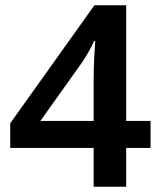

<svg xmlns="http://www.w3.org/2000/svg" viewBox="-20 -805 612 732"><path d="M554 -241V-344H461V-785H340L19 -335V-241H337V-93H461V-241ZM337 -344H134L295 -570C311 -595 327 -622 339 -649H343C341 -620 337 -562 337 -499Z"/></svg>

Font: Noto Sans Kannada UI SemiBold
Style: Regular
Weight: 600
Designer: Jelle Bosma - Monotype Design Team
Foundry: Monotype Imaging Inc.
Version: Version 2.005